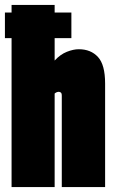

<svg xmlns="http://www.w3.org/2000/svg" viewBox="-28 -760 464 780"><path d="M19 0V-605H-8V-709H19V-740H194V-709H262V-605H194V-514Q217 -539 243.5 -549.5Q270 -560 292 -560Q341 -560 370 -528.5Q399 -497 399 -421V0H223V-371Q223 -382 218.5 -384.5Q214 -387 211 -387Q202 -387 194 -380V0Z"/></svg>

Font: Georama ExtraCondensed Black
Style: Regular
Weight: 900
Width: 2
Designer: Jean-Baptiste Levee
Foundry: Production Type
Version: Version 1.000